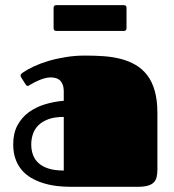

<svg xmlns="http://www.w3.org/2000/svg" viewBox="-20 -718 670 738"><path d="M249 0Q222.7 0 196 -3.4Q169.4 -6.8 145.3 -14.4Q121.1 -22 100.1 -34.2Q79.1 -46.4 63.7 -64.5Q48.3 -82.5 39.6 -106.9Q30.8 -131.3 30.8 -163.1Q30.8 -205.6 46.9 -235.8Q63 -266.1 90.1 -286.1Q117.2 -306.2 152.3 -316.9Q187.5 -327.6 225.1 -330.6V-364.3Q225.1 -383.3 220.2 -394.5Q215.3 -405.8 207.8 -411.4Q200.2 -417 191.2 -418.7Q182.1 -420.4 173.8 -420.4Q164.1 -420.4 153.1 -417.5Q142.1 -414.6 131.8 -410.4Q121.6 -406.2 112.3 -401.4Q103 -396.5 96.7 -392.6Q93.8 -390.6 91.3 -389.2Q88.9 -387.7 86.4 -387.7Q82 -387.7 78.1 -394L61.5 -420.4Q59.1 -423.8 59.1 -427.7Q59.1 -431.6 62.3 -434.6Q65.4 -437.5 68.4 -439.5Q84.5 -450.7 109.4 -462.4Q134.3 -474.1 165.3 -483.4Q196.3 -492.7 232.4 -498.5Q268.6 -504.4 307.1 -504.4Q343.8 -504.4 378.7 -502Q413.6 -499.5 444.6 -491.5Q475.6 -483.4 501.2 -468.5Q526.9 -453.6 545.7 -429.2Q564.5 -404.8 574.7 -369.1Q585 -333.5 585 -283.7V-65.9Q585 -49.8 582 -37.4Q579.1 -24.9 570.8 -16.6Q562.5 -8.3 547.9 -4.2Q533.2 0 509.8 0ZM225.1 -268.6Q189.9 -268.6 166 -259.8Q142.1 -251 127.4 -236.3Q112.8 -221.7 106.4 -202.4Q100.1 -183.1 100.1 -162.6Q100.1 -142.1 106.4 -123.8Q112.8 -105.5 127.4 -91.8Q142.1 -78.1 166 -70.3Q189.9 -62.5 225.1 -62.5ZM196.3 -599.1Q186 -599.1 186 -609.9V-688Q186 -698.2 196.3 -698.2H456.1Q466.3 -698.2 466.3 -688V-609.9Q466.3 -599.1 456.1 -599.1Z"/></svg>

Font: Fascinate
Style: Regular
Weight: 900
Designer: Astigmatic (AOETI)
Foundry: Astigmatic (AOETI)
Version: Version 1.000